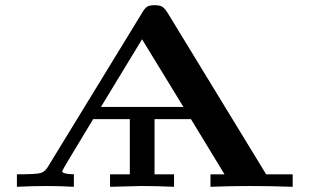

<svg xmlns="http://www.w3.org/2000/svg" viewBox="-20 -718 1192 738"><path d="M45 0V-48Q117 -48 134.5 -52.5Q152 -57 163 -75L527 -670Q537 -687 546 -692.5Q555 -698 575 -698Q595 -698 604.5 -691.5Q614 -685 624 -669L1003 -48H1105V0Q1022 -3 940 -3Q865 -3 789 0V-48H843L714 -260H574V-48H649V0Q586 -3 522 -3Q511 -3 403 0V-48H479V-260H338Q219 -64 219 -60Q219 -49 264 -48V0Q212 -3 159 -3Q102 -3 45 0ZM368 -307H685L526 -567Z"/></svg>

Font: CMU Serif
Style: Bold
Weight: 700
Version: Version 0.7.0